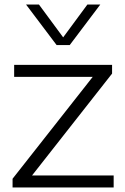

<svg xmlns="http://www.w3.org/2000/svg" viewBox="-20 -828 554 848"><path d="M121.5 -53H482V0H35.5V-38.5L389.5 -488.5H42.5V-541.5H475V-503ZM366 -808H423L288 -629H230L95 -808H152L259 -663Z"/></svg>

Font: Encode Sans Expanded Light
Style: Regular
Weight: 300
Width: 7
Designer: Multiple Designers
Foundry: Impallari Type
Version: Version 2.000